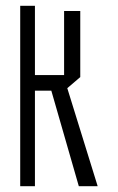

<svg xmlns="http://www.w3.org/2000/svg" viewBox="-20 -645 409 665"><path d="M253 0 156 -337 203 -372 318 -1V0ZM50 0V-625H101V0ZM101 -331V-385H202V-331ZM202 -331V-607H258V-378L203 -331Z"/></svg>

Font: Foldit Thin Light
Style: Regular
Weight: 300
Version: Version 1.003